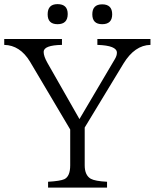

<svg xmlns="http://www.w3.org/2000/svg" viewBox="-23 -900 734 911"><path d="M690.9 -687Q616.2 -685.5 563 -598.6L378.9 -294.9V-115.7Q378.9 -68.4 407.7 -51.8Q428.2 -40.5 484.9 -37.6V-9.8H205.1V-37.6Q262.7 -41 282.2 -49.8Q310.1 -63 310.1 -115.7V-285.6L119.1 -607.9Q71.8 -685.5 -2.9 -687V-714.8H271V-687Q184.1 -685.5 184.1 -653.8Q184.1 -633.3 202.1 -601.6L354 -335L522 -619.6Q531.7 -635.7 531.7 -649.9Q531.7 -684.1 439 -687V-714.8H690.9ZM250 -880.4Q298.3 -880.4 298.3 -833.5Q298.3 -785.2 250 -785.2Q203.1 -785.2 203.1 -832Q203.1 -880.4 250 -880.4ZM461.9 -879.4Q509.3 -879.4 509.3 -832Q509.3 -785.2 461.9 -785.2Q415 -785.2 415 -832Q415 -879.4 461.9 -879.4Z"/></svg>

Font: I.MingCP
Style: Regular
Weight: 400
Designer: I.Font Project
Version: Version 8.000; Sep 06, 2022